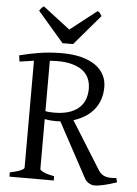

<svg xmlns="http://www.w3.org/2000/svg" viewBox="-58 -896 677 948"><g transform="rotate(5 280.5 -422.5)"><path d="M24.4 0V-21Q57.6 -27.8 76.4 -35.9Q95.2 -43.9 95.2 -50.8V-580.6Q78.1 -578.1 60.3 -575.4Q42.5 -572.8 24.4 -570.3L20 -600.6Q43 -606.4 66.4 -611.6Q89.8 -616.7 115.2 -620.8Q140.6 -625 168.7 -627.4Q196.8 -629.9 229 -629.9Q285.6 -629.9 327.6 -618.7Q369.6 -607.4 397.5 -587.4Q425.3 -567.4 439 -540.3Q452.6 -513.2 452.6 -481.9Q452.6 -446.8 442.6 -418.2Q432.6 -389.6 414.3 -367.7Q396 -345.7 370.6 -330.1Q345.2 -314.5 314.9 -305.2L462.9 -67.9Q470.2 -57.1 478.8 -50.8Q487.3 -44.4 497.8 -41.3Q508.3 -38.1 521.2 -37.8Q534.2 -37.6 550.8 -39.1L556.2 -18.1Q523.9 -7.3 494.9 -0.2Q465.8 6.8 446.8 6.8Q432.6 6.8 419.2 -1Q405.8 -8.8 398.9 -20L251 -293.9Q244.6 -293 238.3 -293H225.1Q212.4 -293 199.7 -294.2Q187 -295.4 173.3 -298.3V-50.8Q173.3 -44.9 190.9 -36.4Q208.5 -27.8 244.1 -21V0ZM210.9 -588.9Q192.4 -588.9 173.3 -587.4V-337.4Q186.5 -335 196.3 -334.5Q206.1 -334 216.8 -334Q293.9 -334 335.4 -367.9Q377 -401.9 377 -466.8Q377 -493.7 367.4 -516.1Q357.9 -538.6 337.6 -554.7Q317.4 -570.8 285.9 -579.8Q254.4 -588.9 210.9 -588.9ZM280.3 -679.2H228L99.1 -829.1Q102.5 -834 105 -837.4Q107.4 -840.8 109.6 -843.3Q111.8 -845.7 114.5 -847.7Q117.2 -849.6 121.1 -852.1L255.4 -749L387.2 -852.1Q395.5 -847.7 398.9 -843.3Q402.3 -838.9 408.2 -829.1Z"/></g></svg>

Font: Gentium Unicode
Style: Regular
Weight: 400
Version: Version 1.009